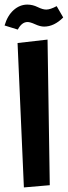

<svg xmlns="http://www.w3.org/2000/svg" viewBox="-44 -819 298 844"><path d="M34.2 -689 -23.9 -707Q-11.2 -750.5 15.9 -774.7Q43 -798.8 76.2 -798.8Q99.6 -798.8 121.8 -787.8Q144 -776.9 159.2 -776.9Q176.8 -776.9 205.1 -792L233.9 -742.2Q193.8 -702.1 149.9 -702.1Q132.8 -702.1 110.8 -712.2Q88.9 -722.2 77.1 -722.2Q51.8 -722.2 34.2 -689ZM174.8 -4.9 61 4.9 33.2 -629.9 165 -645Z"/></svg>

Font: FiraGO SemiBold
Style: Italic
Weight: 600
Italic angle: -8°
Designer: bBox Type GmbH
Foundry: bBox Type GmbH
Version: Version 1.001;PS 001.001;hotconv 1.0.88;makeotf.lib2.5.64775